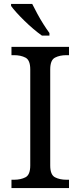

<svg xmlns="http://www.w3.org/2000/svg" viewBox="-20 -951 407 971"><path d="M38 0V-42H51Q85 -42 109 -54.5Q133 -67 133 -114V-600Q133 -647 109 -659.5Q85 -672 51 -672H38V-714H329V-672H316Q282 -672 258 -659.5Q234 -647 234 -600V-114Q234 -67 258 -54.5Q282 -42 316 -42H329V0ZM192 -771Q172 -785 149 -804.5Q126 -824 103.5 -846Q81 -868 63 -888Q45 -908 36 -921V-931H143Q154 -909 168.5 -882Q183 -855 199.5 -829Q216 -803 230 -784V-771Z"/></svg>

Font: Noto Serif Test
Style: Regular
Weight: 400
Version: Version 1.000